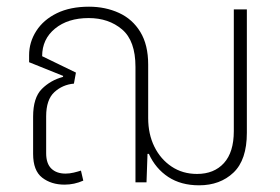

<svg xmlns="http://www.w3.org/2000/svg" viewBox="-20 -545 838 574"><path d="M173 7Q133 7 106 -14Q79 -35 79 -85V-196Q79 -253 105 -279Q131 -305 168 -315L169 -318L67 -359V-380Q67 -419 88.5 -452.5Q110 -486 150 -505.5Q190 -525 246 -525Q295 -525 335.5 -506.5Q376 -488 399.5 -449.5Q423 -411 423 -352V-192Q423 -144 441.5 -106.5Q460 -69 493 -47Q526 -25 569 -25Q620 -25 649.5 -57.5Q679 -90 679 -153V-517H718V-148Q718 -67 678 -29Q638 9 575 9Q521 9 483 -16Q445 -41 425 -85H421L418 0H385V-345Q385 -423 345 -457Q305 -491 245 -491Q183 -491 144.5 -459.5Q106 -428 106 -377L207 -328L201 -295Q167 -292 142.5 -269.5Q118 -247 118 -197V-87Q118 -56 133.5 -41Q149 -26 176 -26Q188 -26 200.5 -29Q213 -32 222 -35L229 -5Q202 7 173 7Z"/></svg>

Font: Noto Sans Thai UI SemCond ExtLt
Style: Regular
Weight: 200
Width: 4
Designer: Monotype Design Team
Foundry: Monotype Imaging Inc.
Version: Version 2.000